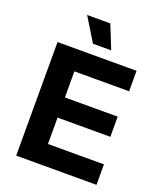

<svg xmlns="http://www.w3.org/2000/svg" viewBox="-164 -1023 950 1128"><g transform="rotate(20 311.0 -459.5)"><path d="M74 0V-710H568V-582H226V-419H556V-293H226V-128H576V0ZM273 -772 183 -919H328L387 -772Z"/></g></svg>

Font: Geist
Style: Bold
Weight: 400
Designer: Basement.studio, Andrés Briganti, Mateo Zaragoza
Foundry: Basement.studio, Vercel, Andrés Briganti, Guido Ferreyra, Mateo Zaragoza
Version: Version 1.401